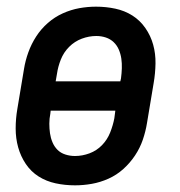

<svg xmlns="http://www.w3.org/2000/svg" viewBox="-20 -548 540 576"><path d="M205 8Q175 8 147 2Q119 -4 96 -18.5Q73 -33 57.5 -56Q42 -79 34.5 -106Q27 -133 27 -162.5Q27 -192 32 -221L52 -341Q56 -366 65 -391Q74 -416 88.5 -438.5Q103 -461 123.5 -479Q144 -497 168.5 -508Q193 -519 218 -523.5Q243 -528 268 -528Q298 -528 326 -522Q354 -516 377 -501.5Q400 -487 416 -464Q432 -441 439.5 -414Q447 -387 446.5 -357.5Q446 -328 441 -299L421 -179Q417 -154 408.5 -129Q400 -104 385 -81.5Q370 -59 350 -41Q330 -23 305.5 -12Q281 -1 255.5 3.5Q230 8 205 8ZM341 -304 343 -313Q345 -328 345.5 -343Q346 -358 344 -372Q342 -386 336.5 -399Q331 -412 321 -421.5Q311 -431 297.5 -435.5Q284 -440 269 -440Q247 -440 225.5 -432Q204 -424 187.5 -407.5Q171 -391 162.5 -369.5Q154 -348 151 -327L147 -304ZM205 -80Q227 -80 248.5 -88Q270 -96 286 -112.5Q302 -129 310.5 -150.5Q319 -172 323 -193L326 -216H132L131 -207Q128 -192 128 -177Q128 -162 130 -148Q132 -134 137.5 -121Q143 -108 152.5 -98.5Q162 -89 176 -84.5Q190 -80 205 -80Z"/></svg>

Font: Iosevka Semibold
Style: Italic
Weight: 600
Italic angle: -9°
Monospace: yes
Designer: Belleve Invis
Foundry: Belleve Invis
Version: Version 32.5.0; ttfautohint (v1.8.4)